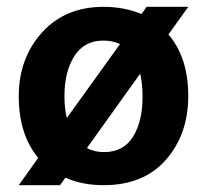

<svg xmlns="http://www.w3.org/2000/svg" viewBox="-20 -535 602 563"><path d="M285 -89Q342 -89 370 -134Q398 -179 398 -251Q398 -290 391 -319L235 -101Q256 -89 285 -89ZM169 -253Q169 -217 176 -189L332 -406Q309 -416 283 -416Q227 -416 198 -370.5Q169 -325 169 -253ZM474 -434Q532 -366 532 -253.5Q532 -141 466.5 -66.5Q401 8 284 8Q221 8 172 -14L156 8H35L92 -72Q35 -141 35 -252.5Q35 -364 103 -439.5Q171 -515 284 -515Q343 -515 395 -494L410 -515H532Z"/></svg>

Font: Hind Vadodara
Style: Bold
Weight: 700
Designer: Hitesh Malaviya
Foundry: Indian Type Foundry
Version: Version 0.702;PS 1.0;hotconv 1.0.81;makeotf.lib2.5.63406